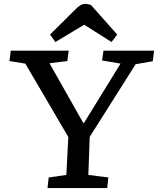

<svg xmlns="http://www.w3.org/2000/svg" viewBox="-20 -958 805 978"><path d="M404 -332H408L594 -634L500 -650L507 -700H765L758 -646L671 -631L437 -261L430 -67L532 -54L526 0H222L228 -54L318 -67L328 -260L109 -634L28 -647L35 -700H330L323 -647L232 -636ZM577 -782 548 -744 409 -832 262 -744 235 -782 361 -907Q375 -922 387.5 -930Q400 -938 414 -938Q423 -938 429.5 -936.5Q436 -935 443 -933Z"/></svg>

Font: Literata 7pt Medium
Style: Italic
Weight: 500
Italic angle: -2°
Designer: Latin by Veronika Burian and Jose Scaglione. Greek by Irene Vlachou. Cyrillic by Vera Evstafieva
Foundry: TypeTogether
Version: Version 3.002